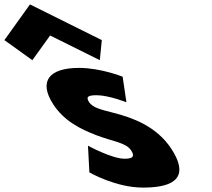

<svg xmlns="http://www.w3.org/2000/svg" viewBox="-385 -836 961 871"><path d="M-365.1 -654 -238.2 -563 -157.7 -675 67.8 -563 76.9 -654 -249 -816ZM-26.5 -528C-161.5 -528 -211.6 -468 -143.6 -363C-93.7 -286 -18.4 -250 51.1 -223C128.5 -193 186.4 -190 210.4 -153C232.4 -119 204.4 -116 179.4 -116C122.4 -116 14.1 -175 14.1 -175L20.5 -54C20.5 -54 139.2 15 263.2 15C368.2 15 490.7 -9 392.9 -160C324.9 -265 212.2 -303 130.6 -324C77.6 -338 36.4 -346 18.9 -373C3.4 -397 14.8 -404 53.8 -404C107.8 -404 188.5 -372 188.5 -372L171.4 -488C171.4 -488 72.5 -528 -26.5 -528Z"/></svg>

Font: Hussar
Style: BdOpOblSeven
Weight: 700
Foundry: Cannot Into Space Fonts
Version: Version 2.00